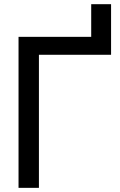

<svg xmlns="http://www.w3.org/2000/svg" viewBox="-20 -905 579 925"><path d="M419.4 -641.1V-884.8H515.1V-641.1ZM515.1 -727.5V-641.1H167.5V0H69.3V-727.5Z"/></svg>

Font: Inter Cardless Display
Style: Regular
Weight: 400
Designer: Rasmus Andersson
Foundry: rsms
Version: Version 4.001;git-9221beed3